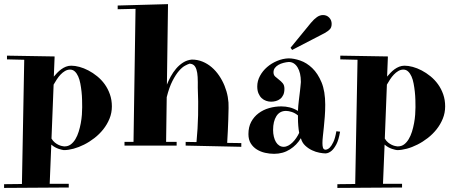

<svg xmlns="http://www.w3.org/2000/svg" viewBox="-35 -710 2217 935"><path d="M-15.1 187 71.8 186 83 -418.9 -1 -420.9V-439L231 -435.1L227.1 -336.9Q234.4 -345.7 243.4 -355.2Q252.4 -364.7 263.2 -372.6Q273.9 -380.4 286.1 -385.3Q298.3 -390.1 312 -390.1Q330.1 -390.1 351.8 -384.3Q373.5 -378.4 395.5 -366.9Q417.5 -355.5 438.2 -338.6Q459 -321.8 474.9 -299.8Q490.7 -277.8 500.2 -250.7Q509.8 -223.6 509.8 -191.9Q509.8 -160.2 498.3 -132.1Q486.8 -104 468 -80.3Q449.2 -56.6 425 -37.8Q400.9 -19 374.8 -5.9Q348.6 7.3 323 14.2Q297.4 21 275.9 21Q272.9 20.5 266.4 19.3Q259.8 18.1 251.2 15.1Q242.7 12.2 233.2 7.1Q223.6 2 214.8 -5.9L207 185.1H299.8V203.1L-15.1 205.1ZM279.8 2.9Q296.9 2.9 309.8 -6.8Q322.8 -16.6 332.3 -32.5Q341.8 -48.3 348.1 -68.6Q354.5 -88.9 358.4 -110.1Q362.3 -131.3 363.8 -151.6Q365.2 -171.9 365.2 -188Q365.2 -203.6 364.7 -223.4Q364.3 -243.2 362.1 -263.4Q359.9 -283.7 356.2 -303.2Q352.5 -322.8 345.9 -337.6Q339.4 -352.5 329.6 -361.8Q319.8 -371.1 306.2 -371.1Q293.5 -371.1 281.7 -364.3Q270 -357.4 260 -346.9Q250 -336.4 241.5 -323.2Q232.9 -310.1 226.1 -297.9L215.8 -35.2Q223.1 -22.9 232.4 -15.6Q241.7 -8.3 250.2 -4.4Q258.8 -0.5 265.9 1Q272.9 2.4 276.9 2.9Z M538.1 -683.1 783.2 -689.9 777.8 -297.9Q785.2 -316.9 796.4 -337.4Q807.6 -357.9 822.5 -375.5Q837.4 -393.1 856.4 -405.3Q875.5 -417.5 898.9 -419.9Q926.8 -419.9 951.2 -409.9Q975.6 -399.9 995.8 -382.6Q1016.1 -365.2 1032 -341.8Q1047.9 -318.4 1058.6 -292Q1069.3 -265.6 1074.2 -238Q1079.1 -210.4 1078.1 -184.1Q1077.6 -156.7 1076.7 -127.9Q1075.7 -103 1074.5 -73Q1073.2 -43 1071.3 -14.2L1140.1 -13.2V4.9L869.1 -1V-19L921.9 -18.1Q928.2 -83.5 929.7 -149.2Q931.2 -214.8 928.2 -282.2Q928.7 -313 927.5 -335Q926.3 -356.9 921.6 -371.3Q917 -385.7 908.9 -392.6Q900.9 -399.4 888.2 -399.9Q879.9 -397.5 866 -390.1Q852.1 -382.8 836.4 -364.7Q820.8 -346.7 804.9 -315.9Q789.1 -285.2 776.9 -236.8L773.9 -19H825.2V-1H571.3V-19H615.2L625 -667L538.1 -665Z M1550.8 19Q1561.5 18.1 1571.3 8.3Q1579.6 0 1588.4 -18.3Q1597.2 -36.6 1603 -70.8L1621.1 -68.8Q1614.3 -28.3 1602.8 -6.8Q1591.3 14.6 1579.6 24.4Q1565.9 36.1 1550.8 37.1Q1539.1 37.1 1520.8 33.7Q1502.4 30.3 1484.4 21.7Q1466.3 13.2 1451.2 -1Q1436 -15.1 1430.2 -37.1Q1410.2 -3.4 1376.5 17.8Q1342.8 39.1 1299.8 39.1Q1278.3 39.1 1256.3 34.2Q1234.4 29.3 1216.1 18.1Q1197.8 6.8 1186.3 -11.5Q1174.8 -29.8 1174.8 -57.1Q1174.8 -91.3 1188.2 -116.5Q1201.7 -141.6 1224.1 -158.4Q1246.6 -175.3 1275.4 -183.6Q1304.2 -191.9 1335 -191.9Q1356 -191.9 1375.7 -187Q1395.5 -182.1 1416 -169.9Q1417 -194.8 1420.2 -219.7Q1423.3 -244.6 1425.8 -266.1Q1427.2 -278.8 1428 -286.6Q1428.7 -294.4 1429.2 -299.3Q1429.7 -304.2 1429.9 -306.6Q1430.2 -309.1 1430.2 -311Q1430.2 -355.5 1414.1 -381.8Q1397.9 -408.2 1371.1 -408.2Q1358.4 -407.2 1345.2 -403.8Q1332 -400.4 1321.3 -394.3Q1310.5 -388.2 1303.7 -379.2Q1296.9 -370.1 1296.9 -357.9Q1296.9 -344.7 1305.2 -337.2Q1313.5 -329.6 1323.5 -322Q1333.5 -314.5 1341.8 -304.7Q1350.1 -294.9 1350.1 -277.8Q1350.1 -259.8 1344.5 -247.8Q1338.9 -235.8 1329.6 -228.5Q1320.3 -221.2 1308.6 -218Q1296.9 -214.8 1285.2 -214.8Q1272.9 -214.8 1261 -219Q1249 -223.1 1239.5 -231.9Q1230 -240.7 1223.9 -254.9Q1217.8 -269 1217.8 -289.1Q1217.8 -315.9 1231 -340.3Q1244.1 -364.7 1265.6 -383.3Q1287.1 -401.9 1314.5 -413.3Q1341.8 -424.8 1370.1 -425.8Q1396.5 -425.8 1427.5 -415Q1458.5 -404.3 1485.6 -378.4Q1512.7 -352.5 1530.8 -309.1Q1548.8 -265.6 1548.8 -200.2Q1548.8 -169.4 1546.6 -141.6Q1544.4 -113.8 1542 -90.1Q1539.6 -66.4 1537.4 -46.9Q1535.2 -27.3 1535.2 -13.2Q1535.2 1 1537.8 9.3Q1540.5 17.6 1548.8 19ZM1421.9 -63Q1418.9 -79.6 1417.5 -97.9Q1416 -116.2 1416 -134.8V-147.9Q1402.3 -159.2 1386.5 -164.6Q1370.6 -169.9 1357.9 -169.9Q1327.1 -169.9 1311 -144.5Q1294.9 -119.1 1294.9 -77.1Q1294.9 -59.6 1298.6 -44.4Q1302.2 -29.3 1308.8 -18.3Q1315.4 -7.3 1325 -1.2Q1334.5 4.9 1346.2 4.9Q1357.9 4.9 1368.9 -1Q1379.9 -6.8 1389.6 -16.4Q1399.4 -25.9 1407.7 -38.1Q1416 -50.3 1421.9 -63ZM1387.7 -466.8 1379.9 -477.5 1479 -598.6Q1494.6 -617.2 1508.8 -627Q1522.9 -636.7 1538.1 -636.7Q1556.2 -636.7 1568.1 -624.3Q1580.1 -611.8 1580.1 -593.8Q1580.1 -576.7 1571.3 -567.4Q1562.5 -558.1 1545.9 -548.8Z M1607.9 187 1694.8 186 1706.1 -418.9 1622.1 -420.9V-439L1854 -435.1L1850.1 -336.9Q1857.4 -345.7 1866.5 -355.2Q1875.5 -364.7 1886.2 -372.6Q1897 -380.4 1909.2 -385.3Q1921.4 -390.1 1935.1 -390.1Q1953.1 -390.1 1974.9 -384.3Q1996.6 -378.4 2018.6 -366.9Q2040.5 -355.5 2061.3 -338.6Q2082 -321.8 2097.9 -299.8Q2113.8 -277.8 2123.3 -250.7Q2132.8 -223.6 2132.8 -191.9Q2132.8 -160.2 2121.3 -132.1Q2109.9 -104 2091.1 -80.3Q2072.3 -56.6 2048.1 -37.8Q2023.9 -19 1997.8 -5.9Q1971.7 7.3 1946 14.2Q1920.4 21 1898.9 21Q1896 20.5 1889.4 19.3Q1882.8 18.1 1874.3 15.1Q1865.7 12.2 1856.2 7.1Q1846.7 2 1837.9 -5.9L1830.1 185.1H1922.9V203.1L1607.9 205.1ZM1902.8 2.9Q1919.9 2.9 1932.9 -6.8Q1945.8 -16.6 1955.3 -32.5Q1964.8 -48.3 1971.2 -68.6Q1977.5 -88.9 1981.4 -110.1Q1985.4 -131.3 1986.8 -151.6Q1988.3 -171.9 1988.3 -188Q1988.3 -203.6 1987.8 -223.4Q1987.3 -243.2 1985.1 -263.4Q1982.9 -283.7 1979.2 -303.2Q1975.6 -322.8 1969 -337.6Q1962.4 -352.5 1952.6 -361.8Q1942.9 -371.1 1929.2 -371.1Q1916.5 -371.1 1904.8 -364.3Q1893.1 -357.4 1883.1 -346.9Q1873 -336.4 1864.5 -323.2Q1856 -310.1 1849.1 -297.9L1838.9 -35.2Q1846.2 -22.9 1855.5 -15.6Q1864.7 -8.3 1873.3 -4.4Q1881.8 -0.5 1888.9 1Q1896 2.4 1899.9 2.9Z"/></svg>

Font: Purple Purse
Style: Regular
Weight: 400
Designer: Astigmatic (AOETI)
Foundry: Astigmatic (AOETI)
Version: Version 1.000